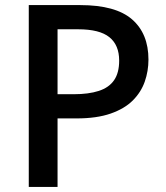

<svg xmlns="http://www.w3.org/2000/svg" viewBox="-20 -734 651 754"><path d="M295 -714Q434 -714 498.5 -658Q563 -602 563 -500Q563 -455 548.5 -413.5Q534 -372 501.5 -339.5Q469 -307 414.5 -288Q360 -269 281 -269H206V0H93V-714ZM287 -619H206V-364H270Q328 -364 368 -377Q408 -390 428 -419Q448 -448 448 -496Q448 -557 409.5 -588Q371 -619 287 -619Z"/></svg>

Font: Noto Sans Oriya Medium
Style: Regular
Weight: 500
Version: Version 2.003